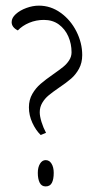

<svg xmlns="http://www.w3.org/2000/svg" viewBox="-20 -648 336 684"><path d="M136.2 -577.1Q167.5 -577.1 189.7 -560.8Q211.9 -544.4 223.4 -518.1Q234.9 -491.7 234.9 -461.9Q234.9 -446.3 226.3 -433.1Q217.8 -419.9 205.1 -409.7Q192.4 -399.4 169.4 -383.3Q142.1 -364.3 124.8 -349.4Q107.4 -334.5 95.2 -313.5Q83 -292.5 83 -265.6Q83 -237.3 95.2 -210.7Q107.4 -184.1 125 -167L144 -174.8Q134.3 -192.9 127.9 -213.4Q121.6 -233.9 121.6 -248Q121.6 -266.6 130.6 -281.7Q139.6 -296.9 153.1 -308.1Q166.5 -319.3 189.9 -335.4Q216.8 -353.5 233.4 -367.9Q250 -382.3 261.5 -403.3Q272.9 -424.3 272.9 -451.7Q272.9 -495.1 252.2 -536.1Q231.4 -577.1 196 -602.5Q160.6 -627.9 118.7 -627.9Q96.7 -627.9 74 -619.6Q51.3 -611.3 36.4 -597.9Q21.5 -584.5 21.5 -569.3Q21.5 -550.8 43.5 -539.6Q59.6 -556.6 84.2 -566.9Q108.9 -577.1 136.2 -577.1ZM171.4 -32.2Q171.4 -52.2 163.6 -64.9Q155.8 -77.6 142.6 -77.6Q130.4 -77.6 122.6 -64.9Q114.7 -52.2 114.7 -32.2Q114.7 -10.7 121.3 2.7Q127.9 16.1 142.6 16.1Q158.2 16.1 164.8 3.4Q171.4 -9.3 171.4 -32.2Z"/></svg>

Font: Neuton ExtraLight
Style: Regular
Weight: 275
Designer: Brian M Zick
Foundry: Brian M Zick
Version: Version 1.560